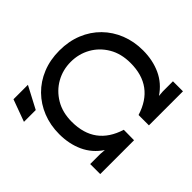

<svg xmlns="http://www.w3.org/2000/svg" viewBox="-158 -989 1232 1232"><g transform="rotate(-45 458.5 -373.0)"><path d="M430 0H123V-91H215L253 -88Q184 -134 151 -206Q118 -278 118 -367Q118 -448 145.5 -517Q173 -586 223.5 -637.5Q274 -689 344 -717.5Q414 -746 498 -746Q583 -746 653 -717.5Q723 -689 773.5 -637.5Q824 -586 851.5 -517Q879 -448 879 -367Q879 -278 846 -206Q813 -134 744 -88L782 -91H874V0H565V-94Q765 -156 765 -366Q765 -451 728.5 -513Q692 -575 631.5 -609Q571 -643 498 -643Q426 -643 365.5 -609Q305 -575 268 -513Q231 -451 231 -366Q231 -156 431 -94ZM69 -733H200L121 -583H14Z"/></g></svg>

Font: Kreadon Light
Style: Bold
Weight: 600
Designer: Reiya WATANABE
Foundry: StudioGnu
Version: Version 1.003; ttfautohint (v1.8.4.7-5d5b);gftools[0.9.32]